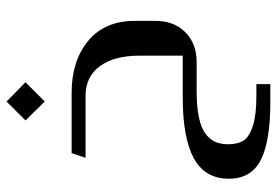

<svg xmlns="http://www.w3.org/2000/svg" viewBox="-148 -465 835 579"><g transform="rotate(-90 269.5 -175.5)"><path d="M252.9 -573.2 311 -516.1 252.9 -458 195.8 -516.1ZM372.1 0H284.2Q237.3 0 205.1 6.8Q172.9 13.7 155.5 26.9Q138.2 40 131.1 56.4Q124 72.8 124 95.2Q124 124.5 135.7 142.1Q147.5 159.7 180.4 169.9Q213.4 180.2 271 180.2H305.2V222.2H252Q131.8 222.2 75.9 193.1Q20 164.1 20 97.2Q20 25.4 81.3 -8.3Q142.6 -42 266.1 -42H391.1V-173.8Q391.1 -248 359.6 -291.5Q328.1 -335 270 -335H83L97.2 -377H278.8Q375.5 -377 435.8 -327.1Q496.1 -277.3 496.1 -186V-124Q496.1 -68.4 461.9 -34.2Q427.7 0 372.1 0Z"/></g></svg>

Font: Wesal
Style: Regular
Weight: 400
Designer: Ahmed zaza
Foundry: Ahmed zaza
Version: Version 2.01